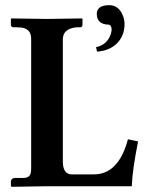

<svg xmlns="http://www.w3.org/2000/svg" viewBox="-20 -718 578 740"><path d="M399.9 -698.2Q439 -698.2 454.6 -655.3Q460 -640.1 460 -625Q460 -575.7 424.3 -544.9Q396.5 -522 354 -519L350.1 -536.1Q393.1 -545.4 406.7 -585.9Q410.2 -596.2 410.2 -605Q409.2 -621.6 398.9 -623Q353.5 -624 353 -664.1Q353 -692.4 387.2 -697.3Q393.6 -698.2 399.9 -698.2ZM100.1 -568.8Q100.1 -606.9 62.5 -611.8Q54.2 -612.8 44.9 -612.8H30.8Q22.9 -614.3 22 -621.1V-645L23.9 -647Q24.9 -647 161.1 -645L295.9 -647L297.9 -645V-621.1Q296.4 -614.3 291 -612.8H275.9Q224.1 -608.4 222.2 -568.8V-91.8Q223.6 -46.9 255.9 -45.9H341.8Q434.6 -45.9 471.2 -174.3Q472.2 -178.2 473.1 -181.2L512.2 -172.9Q490.7 -66.4 487.8 0H145L25.9 2L22 0V-20Q23.9 -31.2 38.1 -32.2H69.8Q94.2 -32.2 98.6 -51.3Q100.1 -59.6 100.1 -71.8Z"/></svg>

Font: Linux Libertine O
Style: Semibold
Weight: 700
Designer: Philipp H. Poll
Foundry: Philipp H. Poll
Version: Version 5.0.0